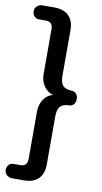

<svg xmlns="http://www.w3.org/2000/svg" viewBox="-109 -893 597 1121"><g transform="rotate(10 189.0 -332.5)"><path d="M49 180H120C193 180 234 139 234 66V-218C234 -272 251 -296 303 -297C327 -298 340 -317 340 -340C340 -364 327 -383 303 -384C251 -385 234 -409 234 -463V-731C234 -804 193 -845 120 -845H49C23 -845 3 -827 3 -803C3 -779 18 -761 43 -761H83C110 -761 124 -746 124 -717V-450C124 -396 156 -351 200 -341C156 -331 124 -285 124 -231V52C124 81 110 96 83 96H43C18 96 3 114 3 138C3 162 23 180 49 180Z"/></g></svg>

Font: SN Pro Medium
Style: Regular
Weight: 500
Designer: Tobias Whetton
Foundry: Supernotes
Version: Version 1.003;Glyphs 3.3 (3324)